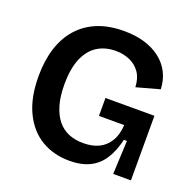

<svg xmlns="http://www.w3.org/2000/svg" viewBox="-122 -798 946 936"><g transform="rotate(20 351.0 -330.0)"><path d="M332 13Q250 13 186.5 -24.5Q123 -62 86.5 -137.5Q50 -213 50 -324Q50 -405 70.5 -469.5Q91 -534 131.5 -579.5Q172 -625 231 -649Q290 -673 368 -673Q426 -673 473.5 -659Q521 -645 556 -618Q591 -591 610.5 -553Q630 -515 632 -467L512 -434Q510 -480 489.5 -509.5Q469 -539 436 -553.5Q403 -568 363 -568Q308 -568 267.5 -542.5Q227 -517 204.5 -464Q182 -411 182 -329Q182 -267 195.5 -221.5Q209 -176 233 -147Q257 -118 290.5 -104.5Q324 -91 365 -91Q413 -91 446.5 -107.5Q480 -124 500.5 -157.5Q521 -191 524 -242H393V-335H647V-222V0H555L563 -174H547Q533 -113 506 -71Q479 -29 436 -8Q393 13 332 13Z"/></g></svg>

Font: Bricolage Grotesque 28pt SemiBold
Style: Regular
Weight: 600
Version: Version 1.001;gftools[0.9.33.dev8+g029e19f]